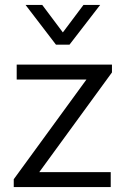

<svg xmlns="http://www.w3.org/2000/svg" viewBox="-20 -762 512 782"><path d="M36 -32 332 -438H48V-499H436V-467L140 -61H431V0H36ZM84 -742H152L236 -630L320 -742H388L263 -580H208Z"/></svg>

Font: Stavian Regular
Style: Regular
Weight: 400
Version: Version 1.000; ttfautohint (v1.6)